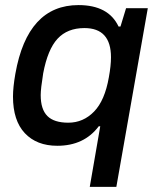

<svg xmlns="http://www.w3.org/2000/svg" viewBox="-20 -558 619 751"><path d="M331.1 172.9 372.1 -64H366.2Q309.1 12.2 204.1 12.2Q123.5 12.2 77.1 -37.1Q30.8 -86.4 30.8 -180.2Q30.8 -216.3 40 -269Q87.4 -538.1 287.1 -538.1Q404.3 -538.1 443.8 -454.1H451.2L473.1 -525.9H558.1L435.1 172.9ZM247.1 -78.1Q305.7 -78.1 347.9 -121.6Q390.1 -165 405.8 -255.9Q414.1 -300.8 414.1 -334Q414.1 -448.2 310.1 -448.2Q243.7 -448.2 205.1 -406.5Q166.5 -364.7 148.9 -271Q139.2 -210.9 139.2 -186Q139.2 -130.4 165.3 -104.2Q191.4 -78.1 247.1 -78.1Z"/></svg>

Font: Archivo Medium
Style: Italic
Weight: 500
Italic angle: -10°
Designer: Hector Gatti
Foundry: Omnibus-Type
Version: Version 2.001